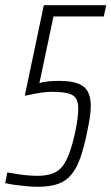

<svg xmlns="http://www.w3.org/2000/svg" viewBox="-31 -708 427 736"><path d="M114 8Q95 8 72.5 6Q50 4 28 1Q6 -2 -11 -6L-3 -47Q18 -43 39 -40Q60 -37 79 -35.5Q98 -34 112 -34Q146 -34 169.5 -42.5Q193 -51 208 -70Q223 -89 234.5 -120Q246 -151 256 -196Q263 -228 266 -251.5Q269 -275 269 -291Q269 -319 259 -332.5Q249 -346 226.5 -351Q204 -356 167 -356Q157 -356 141.5 -354.5Q126 -353 106.5 -349.5Q87 -346 64 -341L137 -688H376L367 -645H174L120 -389Q133 -394 153.5 -396Q174 -398 196 -398Q242 -398 268.5 -387.5Q295 -377 306 -356Q317 -335 317 -303Q317 -283 313.5 -259Q310 -235 304 -207Q292 -146 277.5 -104.5Q263 -63 242 -38Q221 -13 190 -2.5Q159 8 114 8Z"/></svg>

Font: Saira Condensed ExtraLight
Style: Italic
Weight: 250
Width: 3
Italic angle: -12°
Designer: Hector Gatti with collaboration of the Omnibus-Type team
Foundry: Omnibus-Type
Version: Version 1.101